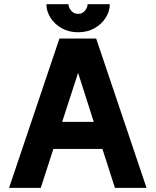

<svg xmlns="http://www.w3.org/2000/svg" viewBox="-20 -909 753 929"><path d="M536.1 0 475.6 -188.5H238.3L177.2 0H23.9L267.6 -722.7H445.3L689 0ZM357.9 -556.6 280.8 -319.3H433.6ZM357.9 -752.9Q312.5 -752.9 278.1 -772.7Q243.7 -792.5 224.1 -823.5Q204.6 -854.5 204.6 -888.7H311.5Q311.5 -872.6 324.5 -857.2Q337.4 -841.8 357.9 -841.8Q378.4 -841.8 391.1 -857.2Q403.8 -872.6 403.8 -888.7H511.2Q511.2 -854.5 491.7 -823.5Q472.2 -792.5 437.7 -772.7Q403.3 -752.9 357.9 -752.9Z"/></svg>

Font: Giphurs
Style: Bold
Weight: 700
Version: Version 0.920; ttfautohint (v1.8.4.7-5d5b)